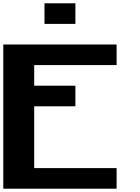

<svg xmlns="http://www.w3.org/2000/svg" viewBox="-20 -1145 852 1165"><path d="M0 0H687.5V-125H187.5V-500H437.5V-625H187.5V-750H687.5V-875H0ZM250 -1000H437.5V-1125H250Z"/></svg>

Font: Faithful 32x
Style: Semibold
Weight: 400
Foundry: Faithful Resource Pack
Version: Version 1.0; January 27, 2023